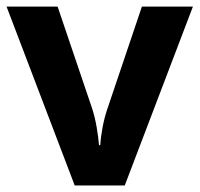

<svg xmlns="http://www.w3.org/2000/svg" viewBox="-20 -566 609 586"><path d="M208 0 0 -545.9H155.8L261.2 -234.9Q270 -207.5 275.1 -177.2Q280.3 -147 282.2 -123H286.1Q287.6 -148.9 293.2 -178.2Q298.8 -207.5 308.1 -234.9L413.1 -545.9H568.8L360.8 0Z"/></svg>

Font: Open Sans
Style: Bold
Weight: 700
Designer: Monotype Design Team
Foundry: Monotype Imaging Inc.
Version: Version 3.000; ttfautohint (v1.8.4)